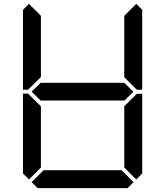

<svg xmlns="http://www.w3.org/2000/svg" viewBox="-20 -975 856 995"><path d="M671 -499 624 -453V-454H192V-453L144 -500L192 -547V-546H624ZM686 -955 717 -924V-510H690L685 -514L624 -575V-893ZM685 -485 690 -489H717V-76L686 -45L624 -107V-424ZM672 -31 641 0H175L144 -31L206 -93H610ZM130 -45 99 -76V-490H126L130 -485L192 -424V-107ZM130 -515 126 -510H99V-924L130 -955L192 -893V-576Z"/></svg>

Font: seg115
Style: Regular
Weight: 400
Designer: Keshikan(Twitter:@keshinomi_88pro)
Version: seg115 Version 0.46